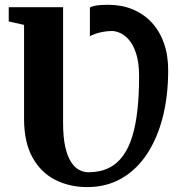

<svg xmlns="http://www.w3.org/2000/svg" viewBox="-20 -773 751 802"><path d="M344 8.5Q270.5 8.5 210.8 -21.8Q151 -52 115.8 -115.2Q80.5 -178.5 80.5 -277V-669L16.5 -683.5V-743H243.5V-260.5Q243.5 -200 252.5 -160Q261.5 -120 276.8 -96.5Q292 -73 310.8 -63.2Q329.5 -53.5 349 -53.5Q397.5 -53.5 433.2 -70.8Q469 -88 493.5 -121.8Q518 -155.5 532.8 -204Q547.5 -252.5 554.2 -315Q561 -377.5 561 -453Q561 -511 549 -548.2Q537 -585.5 518.8 -606.5Q500.5 -627.5 481.2 -635.5Q462 -643.5 448 -643.5Q430 -643.5 411.8 -640.2Q393.5 -637 378.5 -631.8Q363.5 -626.5 355.5 -621.5V-741.5Q364 -747 382 -750Q400 -753 432 -753Q487 -753 532.8 -734.5Q578.5 -716 612 -680.8Q645.5 -645.5 664 -594.8Q682.5 -544 682.5 -479.5Q682.5 -372.5 659.8 -283.5Q637 -194.5 593.5 -129Q550 -63.5 487.2 -27.5Q424.5 8.5 344 8.5Z"/></svg>

Font: Merriweather 36pt ExtraBold
Style: Regular
Weight: 800
Designer: Eben Sorkin
Foundry: Eben Sorkin
Version: Version 2.100